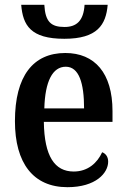

<svg xmlns="http://www.w3.org/2000/svg" viewBox="-20 -767 525 797"><path d="M247 -606C384 -606 420 -664 427 -747H331C327 -680 297 -655 248 -655C192 -655 168 -676 164 -747H68C75 -662 107 -606 247 -606ZM260 10C378 10 429 -49 429 -96C429 -117 418 -130 404 -135C384 -91 345 -55 286 -55C207 -55 164 -118 162 -261H447V-306C447 -464 373 -547 251 -547C118 -547 42 -452 42 -264C42 -90 118 10 260 10ZM164 -317C167 -429 198 -490 253 -490C308 -490 329 -422 329 -317Z"/></svg>

Font: Noto Serif Condensed Semi
Style: Regular
Weight: 600
Width: 3
Designer: Monotype Design Team
Foundry: Monotype Imaging Inc.
Version: Version 1.002